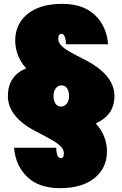

<svg xmlns="http://www.w3.org/2000/svg" viewBox="-20 -743 635 998"><path d="M575 -244Q575 -197 553 -162Q531 -127 478 -101Q536 -37 536 44Q536 130 471.5 182.5Q407 235 291 235Q183 235 122 177Q61 119 53 25H272Q274 79 296 79Q312 79 312 55Q312 36 298 20.5Q284 5 254.5 -12.5Q225 -30 163 -62Q95 -97 58 -143Q21 -189 21 -244Q21 -348 116 -388Q87 -420 73 -457Q59 -494 59 -532Q59 -618 123.5 -670.5Q188 -723 304 -723Q412 -723 473 -665Q534 -607 542 -513H323Q321 -567 299 -567Q283 -567 283 -543Q283 -524 296.5 -508.5Q310 -493 340 -475.5Q370 -458 432 -427Q575 -349 575 -244ZM297 -189Q316 -189 327.5 -204.5Q339 -220 339 -244Q339 -268 329 -283.5Q319 -299 300 -299Q281 -299 269.5 -283.5Q258 -268 258 -244Q258 -220 268.5 -204.5Q279 -189 297 -189Z"/></svg>

Font: Fz Poppins Black
Style: Regular
Weight: 900
Designer: Ninad Kale (Devanagari), Jonny Pinhorn (Latin)
Foundry: Indian Type Foundry
Version: Vit hóa bi Vntype.Com & FontZin.Com